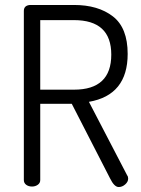

<svg xmlns="http://www.w3.org/2000/svg" viewBox="-20 -751 569 773"><path d="M76 -26C76 -18 79.2 -11.7 85.5 -7C91.8 -2.3 99.7 0 109 0C117.7 0 125.3 -2.3 132 -7C138.7 -11.7 142 -18 142 -26V-333H269L423 -33C434.3 -9.7 446 2 458 2C467.3 2 476 -1.5 484 -8.5C492 -15.5 496 -23.3 496 -32C496 -37.3 494.7 -41.7 492 -45L338 -341C442 -359 494 -423.3 494 -534C494 -604 474.2 -654.3 434.5 -685C394.8 -715.7 342.7 -731 278 -731H101C84.3 -729.7 76 -721.7 76 -707ZM142 -390V-670H278C378 -670 428 -623.7 428 -531C428 -437 378 -390 278 -390Z"/></svg>

Font: Terminal Dosis
Style: Book
Weight: 400
Designer: EdgarTolentino, PabloImpallari, IginoMarini
Foundry: EdgarTolentino, PabloImpallari, IginoMarini
Version: Version 1.006